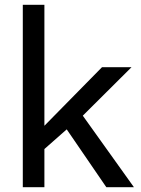

<svg xmlns="http://www.w3.org/2000/svg" viewBox="-20 -780 588 800"><path d="M325 -298 538 0H423L258 -241L165 -159V0H75V-760H165V-256L405 -500H528Z"/></svg>

Font: Goli
Style: Regular
Weight: 400
Designer: jaikishan Patel
Foundry: MagicType
Version: Version 1.000